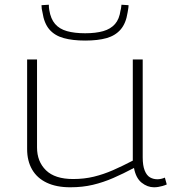

<svg xmlns="http://www.w3.org/2000/svg" viewBox="-20 -784 737 814"><path d="M278 10Q219 10 178 -9.5Q137 -29 116 -65.5Q95 -102 95 -152V-532H137V-159Q137 -99 175 -62Q213 -25 290 -25Q337 -25 378 -35Q419 -45 459 -62.5Q499 -80 543 -103V-532H585V-117Q585 -82 593.5 -61Q602 -40 616 -32Q630 -24 647 -24Q663 -24 679 -31L687 -2Q678 2 669 4.5Q660 7 651 8.5Q642 10 633 10Q605 10 580.5 -9.5Q556 -29 548 -72Q503 -48 460.5 -29.5Q418 -11 374 -0.5Q330 10 278 10ZM341 -612Q288 -612 250 -622.5Q212 -633 189.5 -659Q167 -685 160 -732Q158 -739 157 -746.5Q156 -754 156 -762L187 -764Q187 -758 187.5 -752Q188 -746 189 -741Q195 -704 213.5 -682.5Q232 -661 264 -652Q296 -643 341 -643Q386 -643 417.5 -652Q449 -661 467.5 -682Q486 -703 491 -740Q493 -746 493.5 -752Q494 -758 495 -764L525 -762Q525 -754 523.5 -746Q522 -738 521 -731Q514 -685 491.5 -659Q469 -633 432 -622.5Q395 -612 341 -612Z"/></svg>

Font: Georama Expanded ExtraLight
Style: Regular
Weight: 250
Width: 7
Designer: Jean-Baptiste Levee
Foundry: Production Type
Version: Version 1.001